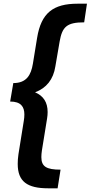

<svg xmlns="http://www.w3.org/2000/svg" viewBox="-20 -795 491 1040"><path d="M280 -436 303 -570C317 -650 342 -674 436 -674L451 -775H401C268 -775 203 -725 181 -590L158 -449C148 -389 124 -345 52 -345L35 -245C93 -245 112 -217 112 -175C112 -164 111 -153 109 -141L80 40C77 60 76 77 76 93C76 188 127 225 241 225H292L308 124C231 124 204 107 204 56C204 45 205 34 207 20L235 -153C237 -165 238 -177 238 -188C238 -241 215 -276 170 -295C231 -318 269 -364 280 -436Z"/></svg>

Font: Bitter
Style: Bold Italic
Weight: 700
Designer: Sol Matas
Foundry: Sol Matas
Version: Version 1.002